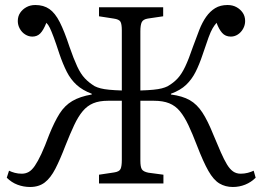

<svg xmlns="http://www.w3.org/2000/svg" viewBox="-20 -732 1047 766"><path d="M100 14Q74 14 50 5Q26 -4 7 -23L16 -51Q26 -46 39 -42.5Q52 -39 67 -39Q82 -39 94.5 -46Q107 -53 119 -70.5Q131 -88 145 -118Q159 -148 176 -194Q197 -246 217.5 -278.5Q238 -311 268.5 -329Q299 -347 346 -355V-358Q309 -372 285.5 -393.5Q262 -415 246.5 -445.5Q231 -476 217 -517Q203 -560 194 -584Q185 -608 179 -620.5Q173 -633 165 -641Q153 -611 140.5 -598.5Q128 -586 109 -586Q94 -586 80.5 -594.5Q67 -603 59 -617.5Q51 -632 51 -648Q51 -667 60.5 -681Q70 -695 85.5 -703.5Q101 -712 121 -712Q154 -712 177 -696Q200 -680 218.5 -643.5Q237 -607 257 -546Q274 -497 288 -467Q302 -437 318.5 -419.5Q335 -402 358 -388Q368 -383 381.5 -379.5Q395 -376 415.5 -374Q436 -372 466 -371V-611Q466 -636 460.5 -645.5Q455 -655 433 -658L375 -667V-703H631V-667L570 -658Q551 -655 545.5 -643.5Q540 -632 540 -607V-371Q571 -372 591.5 -374Q612 -376 625.5 -379.5Q639 -383 649 -388Q673 -402 689 -419.5Q705 -437 719 -466.5Q733 -496 750 -546Q763 -582 775 -612.5Q787 -643 802.5 -665Q818 -687 838.5 -699.5Q859 -712 888 -712Q908 -712 923.5 -703.5Q939 -695 948.5 -681Q958 -667 958 -648Q958 -632 950 -617.5Q942 -603 929 -594.5Q916 -586 901 -586Q879 -586 866 -601Q853 -616 844 -641Q836 -632 828.5 -619.5Q821 -607 812 -582.5Q803 -558 788 -513Q775 -474 760 -444.5Q745 -415 722.5 -393.5Q700 -372 662 -358V-355Q708 -349 737 -332.5Q766 -316 787.5 -283Q809 -250 831 -195Q848 -154 861 -124.5Q874 -95 885.5 -76Q897 -57 910 -48Q923 -39 940 -39Q955 -39 968.5 -42.5Q982 -46 992 -51L1000 -23Q982 -5 958.5 4.5Q935 14 909 14Q879 14 855.5 0Q832 -14 811.5 -50Q791 -86 766 -151Q748 -198 732 -232Q716 -266 698 -288Q680 -310 655 -320Q630 -330 594 -330H540V-91Q540 -66 546 -56.5Q552 -47 572 -43L632 -35V0H375V-35L435 -44Q456 -47 461 -58Q466 -69 466 -94V-330H411Q376 -330 352 -320Q328 -310 310 -288.5Q292 -267 276 -233Q260 -199 241 -151Q220 -96 201 -59Q182 -22 158.5 -4Q135 14 100 14Z"/></svg>

Font: Literata 18pt Light
Style: Regular
Weight: 300
Designer: Latin by Veronika Burian and Jose Scaglione. Greek by Irene Vlachou. Cyrillic by Vera Evstafieva.
Foundry: TypeTogether
Version: Version 3.103;gftools[0.9.29]